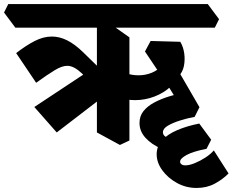

<svg xmlns="http://www.w3.org/2000/svg" viewBox="-72 -675 1152 951"><path d="M902 256Q849 256 804 231Q759 206 731.5 168Q704 130 704 89Q704 49 731 19.5Q758 -10 806 -30.5Q854 -51 915 -63L974 17L951 62Q885 75 852.5 92.5Q820 110 820 126Q820 133 826.5 138.5Q833 144 846 144Q866 144 893 133Q920 122 946 105Q972 88 987 70L1060 184Q1032 213 992 234.5Q952 256 902 256ZM728 62Q678 40 648.5 7.5Q619 -25 619 -66Q619 -100 638.5 -124.5Q658 -149 691.5 -167Q725 -185 767.5 -198Q810 -211 857 -219L916 -144L892 -96Q858 -90 821 -78.5Q784 -67 759.5 -52.5Q735 -38 735 -20Q735 1 766 10ZM597 -179Q574 -179 551 -183Q528 -187 506 -196V-337Q531 -319 558 -310.5Q585 -302 614 -302Q649 -302 680.5 -315Q712 -328 733.5 -354Q755 -380 758 -419L813 -313Q805 -276 772.5 -245.5Q740 -215 693.5 -197Q647 -179 597 -179ZM836 -128 735 -291 792 -358 916 -144ZM756 -256 646 -420 674 -472 821 -468Q836 -443 840.5 -411Q845 -379 839 -348.5Q833 -318 812 -296L746 -336ZM384 -538 328 -613 349 -655H957L1013 -580L992 -538ZM429 -218 333 -312Q314 -330 296 -339.5Q278 -349 261 -349Q235 -349 199.5 -327.5Q164 -306 107 -265L8 -412Q57 -450 100 -472Q143 -494 185 -494Q223 -494 261 -475Q299 -456 340 -416L426 -332ZM209 -19 98 -145 358 -317 459 -211ZM522 43 408 -19V-590L464 -564L569 -490V21ZM4 -538 -52 -613 -31 -655H644L700 -580L679 -538Z"/></svg>

Font: Eczar
Style: Bold
Weight: 700
Designer: Vaibhav Singh
Foundry: Rosetta Type Foundry
Version: Version 2.000